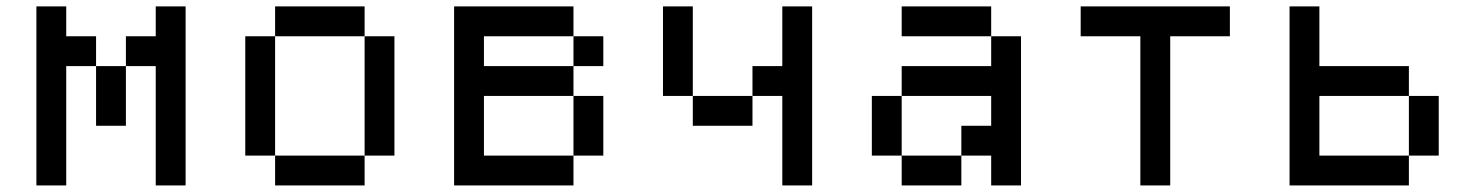

<svg xmlns="http://www.w3.org/2000/svg" viewBox="-20 -565 4495 585"><path d="M90.9 -545.5V0H181.8V-363.6H272.7V-454.5H181.8V-545.5ZM454.5 -363.6V0H545.5V-545.5H454.5V-454.5H363.6V-363.6ZM272.7 -363.6V-181.8H363.6V-363.6Z M818.2 -545.5V-454.5H1090.9V-545.5ZM1090.9 -454.5V-90.9H1181.8V-454.5ZM727.3 -454.5V-90.9H818.2V-454.5ZM818.2 -90.9V0H1090.9V-90.9Z M1363.6 -545.5V0H1727.3V-90.9H1454.5V-272.7H1727.3V-363.6H1454.5V-454.5H1727.3V-545.5ZM1727.3 -272.7V-90.9H1818.2V-272.7ZM1727.3 -454.5V-363.6H1818.2V-454.5Z M2363.6 -545.5V-363.6H2272.7V-272.7H2363.6V0H2454.5V-545.5ZM2000 -545.5V-272.7H2090.9V-545.5ZM2272.7 -272.7H2090.9V-181.8H2272.7Z M2636.4 -272.7V-90.9H2727.3V-272.7ZM2727.3 -90.9V0H2909.1V-90.9ZM2909.1 -181.8V-90.9H3000V0H3090.9V-454.5H3000V-363.6H2727.3V-272.7H3000V-181.8ZM2727.3 -545.5V-454.5H3000V-545.5Z M3272.7 -545.5V-454.5H3454.5V0H3545.5V-454.5H3727.3V-545.5Z M3909.1 -545.5V0H4272.7V-90.9H4000V-272.7H4272.7V-363.6H4000V-545.5ZM4272.7 -272.7V-90.9H4363.6V-272.7Z"/></svg>

Font: Departure Mono
Style: Regular
Weight: 400
Monospace: yes
Designer: Helena Zhang
Version: Version 1.500;Glyphs 3.3.1 (3343)